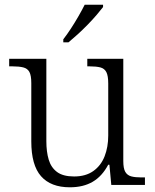

<svg xmlns="http://www.w3.org/2000/svg" viewBox="-20 -786 658 816"><path d="M277 10Q196 10 154.5 -37Q113 -84 113 -185V-433Q113 -465 105 -480Q97 -495 79 -499.5Q61 -504 33 -504H19V-536H177V-186Q177 -141 187 -107.5Q197 -74 222.5 -55Q248 -36 295 -36Q344 -36 376.5 -59Q409 -82 424.5 -121.5Q440 -161 440 -210V-431Q440 -464 432 -479.5Q424 -495 406.5 -499.5Q389 -504 361 -504H351V-536H504V-102Q504 -70 512.5 -55.5Q521 -41 537.5 -36.5Q554 -32 579 -32H596V0H453L445 -86H440Q414 -37 374 -13.5Q334 10 277 10ZM249 -619Q264 -638 281 -664Q298 -690 313.5 -717Q329 -744 340 -766H418V-756Q408 -743 391 -723Q374 -703 352.5 -681Q331 -659 309.5 -639.5Q288 -620 271 -606H249Z"/></svg>

Font: Noto Serif Armenian Light
Style: Regular
Weight: 300
Version: Version 2.007